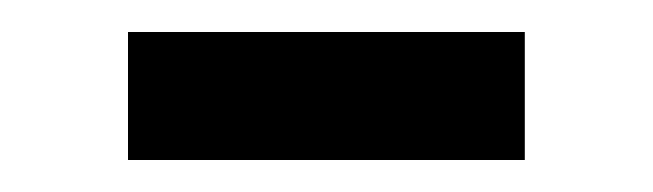

<svg xmlns="http://www.w3.org/2000/svg" viewBox="-20 -335 408 120"><path d="M60 -235V-315H308V-235Z"/></svg>

Font: Radio Canada
Style: Regular
Weight: 400
Designer: Charles Daoud, Etienne Aubert Bonn, Alexandre Saumier Demers, Jacques Le Bailly
Foundry: Radio-Canada
Version: Version 2.104;gftools[0.9.28.dev5+ged2979d]